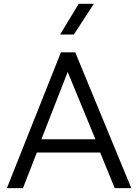

<svg xmlns="http://www.w3.org/2000/svg" viewBox="-20 -970 712 990"><path d="M15.5 0 294 -700H368L657 0H571.5L496.5 -183.5H170L98.5 0ZM193.5 -252H472L329 -599ZM290 -792 386 -950.5H464L361 -792Z"/></svg>

Font: Geologica Thin Roman ExtraLight
Style: Regular
Weight: 250
Version: Version 1.010;gftools[0.9.28]